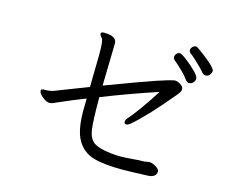

<svg xmlns="http://www.w3.org/2000/svg" viewBox="-101 -891 1202 1007"><g transform="rotate(15 500.0 -387.0)"><path d="M932 -615Q922 -615 915 -623Q902 -639 874.5 -665.5Q847 -692 826 -708Q819 -714 819 -722Q819 -732 827 -740.5Q835 -749 845 -749Q848 -749 856 -745Q895 -718 929 -689Q963 -660 963 -647Q963 -636 953 -624Q951 -621 945 -618Q939 -615 932 -615ZM121 -321Q126 -324 133 -324H146Q152 -324 165 -326Q178 -328 185 -331Q248 -356 363 -400L364 -469Q366 -545 366 -574Q366 -638 360 -656Q359 -661 351.5 -669.5Q344 -678 344 -683Q344 -686 346 -690Q349 -694 360 -694Q430 -694 430 -655V-648Q429 -637 425 -424Q624 -499 690 -521Q756 -543 783 -548H785Q799 -548 816 -537.5Q833 -527 833 -512Q833 -505 828.5 -497.5Q824 -490 814 -478Q699 -339 621 -271Q606 -259 597 -259Q586 -259 586 -271Q586 -283 596 -293Q620 -319 655.5 -369Q691 -419 722 -469Q584 -424 424 -361Q424 -235 430.5 -187.5Q437 -140 463.5 -120Q490 -100 560 -92Q584 -89 609 -89Q633 -89 683 -93Q693 -94 708 -95Q723 -96 743 -96Q747 -97 753.5 -98.5Q760 -100 766 -100H769Q783 -99 802 -88Q821 -77 822 -63Q822 -48 809.5 -38.5Q797 -29 773 -29Q685 -25 639 -25Q539 -25 481.5 -41.5Q424 -58 392.5 -110.5Q361 -163 361 -269L362 -337Q305 -315 213 -275Q211 -274 200 -269Q189 -264 179 -264Q162 -264 140 -282Q118 -300 118 -314Q118 -318 121 -321ZM773 -693Q782 -693 811 -671Q840 -649 865 -624Q890 -599 890 -587Q890 -574 881 -564Q872 -554 858 -554Q850 -554 842 -563Q829 -582 802.5 -608Q776 -634 755 -651Q748 -657 748 -666Q748 -676 755.5 -684.5Q763 -693 773 -693Z"/></g></svg>

Font: Iansui 0.93
Style: Regular
Weight: 400
Designer: But Ko / Fontworks Inc.
Foundry: zi-hi.com / Fontworks Inc.
Version: Version 0.931